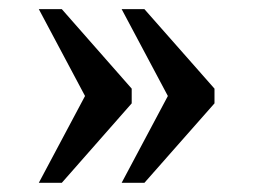

<svg xmlns="http://www.w3.org/2000/svg" viewBox="-20 -480 554 420"><path d="M115.2 -460 268.1 -286.1V-253.9L115.2 -80.1H64.9L166 -270L64.9 -460ZM295.9 -460 449.2 -286.1V-253.9L295.9 -80.1H246.1L347.2 -270L246.1 -460Z"/></svg>

Font: Koh Santepheap
Style: Regular
Weight: 400
Designer: Danh Hong
Version: Version 2.002; ttfautohint (v1.8.3)